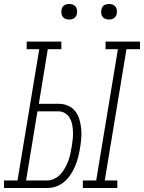

<svg xmlns="http://www.w3.org/2000/svg" viewBox="-57 -944 723 964"><path d="M359 0V-38H426L535 -697H473V-735H646V-697H578L469 -38H532V0ZM-37 0V-38H31L140 -697H77V-735H251V-697H183L138 -423H236Q261 -423 283 -414Q305 -405 319.5 -387Q334 -369 341 -346.5Q348 -324 350.5 -299.5Q353 -275 351 -250Q349 -225 345 -201Q341 -178 335.5 -155.5Q330 -133 321 -111.5Q312 -90 298.5 -69Q285 -48 266.5 -32Q248 -16 225.5 -8Q203 0 180 0ZM74 -38H180Q198 -38 216 -46.5Q234 -55 247 -69.5Q260 -84 269.5 -101Q279 -118 285.5 -135.5Q292 -153 296 -171Q300 -189 303 -207Q306 -225 308 -244Q310 -263 309.5 -281.5Q309 -300 305.5 -318Q302 -336 293.5 -351Q285 -366 270 -375.5Q255 -385 236 -385H131ZM490 -846Q481 -846 472.5 -849Q464 -852 458.5 -859Q453 -866 451.5 -875.5Q450 -885 452 -895Q453 -901 456 -907Q459 -913 465 -917Q471 -921 477.5 -922.5Q484 -924 490 -924Q500 -924 508.5 -921Q517 -918 522.5 -911Q528 -904 529.5 -894.5Q531 -885 529 -875Q528 -869 524.5 -863Q521 -857 515.5 -853Q510 -849 503.5 -847.5Q497 -846 490 -846ZM290 -846Q281 -846 272.5 -849Q264 -852 258.5 -859Q253 -866 251.5 -875.5Q250 -885 252 -895Q253 -901 256 -907Q259 -913 265 -917Q271 -921 277.5 -922.5Q284 -924 290 -924Q300 -924 308.5 -921Q317 -918 322.5 -911Q328 -904 329.5 -894.5Q331 -885 329 -875Q328 -869 324.5 -863Q321 -857 315.5 -853Q310 -849 303.5 -847.5Q297 -846 290 -846Z"/></svg>

Font: Iosevka Slab XLtExObl
Style: Regular
Weight: 200
Width: 7
Italic angle: -9°
Monospace: yes
Designer: Belleve Invis
Foundry: Belleve Invis
Version: Version 11.1.1; ttfautohint (v1.8.3)